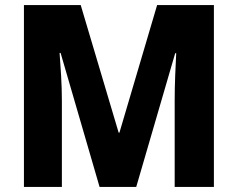

<svg xmlns="http://www.w3.org/2000/svg" viewBox="-20 -734 934 754"><path d="M371 0 218 -526H214Q217 -489 220 -437Q223 -385 223 -338V0H74V-714H297L446 -213H449L597 -714H820V0H666V-341Q666 -386 668 -437.5Q670 -489 672 -525H668L515 0Z"/></svg>

Font: Noto Sans Hebrew SemiCondensed ExtraBold
Style: Regular
Weight: 800
Width: 4
Designer: Monotype Design Team
Foundry: Monotype Imaging Inc.
Version: Version 2.004; ttfautohint (v1.8.4.7-5d5b)